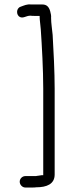

<svg xmlns="http://www.w3.org/2000/svg" viewBox="-20 -739 318 857"><path d="M142 97C188 97 224 83 224 40V-344C224 -416 219 -517 215 -583C213 -608 208 -634 208 -660C209 -668 207 -678 204 -689C198 -710 187 -719 169 -719H119C100 -721 89 -715 72 -709C51 -702 52 -671 69 -663C85 -656 96 -669 116 -669C121 -668 127 -668 134 -668H157V-663C157 -649 161 -624 162 -608C167 -535 173 -428 173 -343V43H166L153 45C147 46 143 46 140 47H93C80 47 68 58 68 72C68 86 80 98 93 98H121C130 98 138 98 142 97Z"/></svg>

Font: Blanket
Style: Light
Weight: 300
Foundry: Cannot Into Space Fonts
Version: Version 0.9